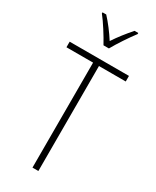

<svg xmlns="http://www.w3.org/2000/svg" viewBox="-238 -1011 872 1074"><g transform="rotate(30 198.0 -474.0)"><path d="M180 -791H215C240 -836 282 -899 314 -941V-948H290C255 -908 226 -871 198 -829C172 -870 137 -916 107 -948H83V-941C112 -905 155 -837 180 -791ZM216 0V-678H389V-714H6V-678H178V0Z"/></g></svg>

Font: Noto Sans Arabic UI Cn XLt
Style: Regular
Weight: 200
Width: 3
Designer: Monotype Design Team, Nadine Chahine and Nizar Qandah
Foundry: Monotype Imaging Inc.
Version: Version 2.010